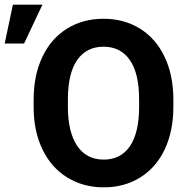

<svg xmlns="http://www.w3.org/2000/svg" viewBox="-94 -802 814 832"><path d="M657.2 -339.4Q657.2 -234.4 620.1 -155.3Q583 -76.2 513.9 -33.2Q444.8 9.8 355.5 9.8Q267.1 9.8 197.8 -32.7Q128.4 -75.2 90.3 -154.1Q52.2 -232.9 51.8 -335.4V-370.6Q51.8 -475.6 89.6 -555.4Q127.4 -635.3 196.5 -678Q265.6 -720.7 354.5 -720.7Q443.4 -720.7 512.5 -678Q581.5 -635.3 619.4 -555.4Q657.2 -475.6 657.2 -371.1ZM508.8 -371.6Q508.8 -483.4 468.8 -541.5Q428.7 -599.6 354.5 -599.6Q280.8 -599.6 240.7 -542.2Q200.7 -484.9 200.2 -374V-339.4Q200.2 -230.5 240.2 -170.4Q280.3 -110.4 355.5 -110.4Q429.2 -110.4 468.8 -168.2Q508.3 -226.1 508.8 -336.9ZM-38.1 -781.7H89.8L10.3 -613.3H-73.7Z"/></svg>

Font: SteelSelectRoboto
Style: Roboto-Bold
Weight: 700
Designer: Google
Version: Version 2.137; 2017